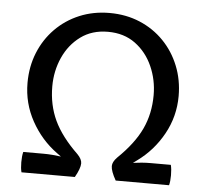

<svg xmlns="http://www.w3.org/2000/svg" viewBox="-51 -749 857 803"><g transform="rotate(5 378.0 -348.0)"><path d="M68 0Q63.5 -16 63.5 -42Q63.5 -68 68 -85.5H152.5Q171.5 -85.5 190.2 -84Q209 -82.5 226.5 -80Q218.5 -86.5 209.5 -92.5Q142.5 -141 101.5 -215.2Q60.5 -289.5 60.5 -375Q60.5 -443.5 84.2 -502Q108 -560.5 150.8 -604Q193.5 -647.5 251.5 -671.8Q309.5 -696 377.5 -696Q447 -696 505 -671.5Q563 -647 605.5 -603.2Q648 -559.5 671.5 -501Q695 -442.5 695 -375Q695 -289.5 654 -215.2Q613 -141 546 -92.5Q537 -86.5 529 -80Q546.5 -82.5 565.2 -84Q584 -85.5 603 -85.5H687.5Q692 -68 692 -42Q692 -16 687.5 0H463.5Q442 -38 442 -59Q442 -76.5 461 -96Q530 -162.5 560.2 -227Q590.5 -291.5 590.5 -369.5Q590.5 -434 565.2 -490.5Q540 -547 492.5 -582Q445 -617 377.5 -617Q310.5 -617 263 -582Q215.5 -547 190.2 -490.5Q165 -434 165 -369.5Q165 -291.5 195.2 -227Q225.5 -162.5 294.5 -96Q313.5 -76.5 313.5 -59Q313.5 -38 292 0Z"/></g></svg>

Font: Signika Negative SC
Style: Regular
Weight: 400
Designer: Anna Giedryś
Foundry: Anna Giedryś
Version: Version 2.000; ttfautohint (v1.8.3) -l 8 -r 50 -G 200 -x 9 -